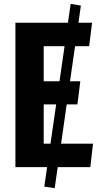

<svg xmlns="http://www.w3.org/2000/svg" viewBox="-20 -868 533 997"><path d="M60 0V-750H458L443 -628H207V-446H397L382 -326H207V-122H463L449 0ZM264 109 210 101 347 -848 400 -839Z"/></svg>

Font: Freeman
Style: Regular
Weight: 400
Designer: Vernon Adams, Aoife Mooney, Rodrigo Fuenzalida
Foundry: Rodrigo Fuenzalida
Version: Version 1.000; ttfautohint (v1.8.4.7-5d5b)